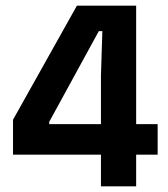

<svg xmlns="http://www.w3.org/2000/svg" viewBox="-20 -659 594 679"><path d="M337 0V-392L342 -549H329.5L154 -228V-174L104 -220H537.5V-112H26V-235.5L252 -639H461.5V0Z"/></svg>

Font: Anek Tamil Medium SemiBold
Style: Regular
Weight: 600
Version: Version 1.003